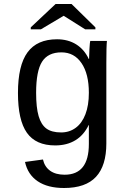

<svg xmlns="http://www.w3.org/2000/svg" viewBox="-20 -733 640 960"><path d="M300.3 207Q218.3 207 168.5 173.3Q118.7 139.6 105 76.7L194.8 64.5Q203.1 101.1 230.7 120.8Q258.3 140.6 303.2 140.6Q424.3 140.6 424.3 -13.2V-107.9H423.3Q399.4 -57.6 356.9 -31.7Q314.5 -5.9 255.9 -5.9Q159.2 -5.9 114.5 -69.1Q69.8 -132.3 69.8 -268.1Q69.8 -406.2 117.7 -471.4Q165.5 -536.6 265.1 -536.6Q320.3 -536.6 361.1 -511Q401.9 -485.4 423.8 -438H425.3Q425.3 -452.6 427.2 -487.5Q429.2 -522.5 431.2 -528.3H514.6Q511.7 -502 511.7 -418.9V-15.6Q511.7 95.2 460 151.1Q408.2 207 300.3 207ZM424.3 -269Q424.3 -363.3 387.7 -417.2Q351.1 -471.2 287.1 -471.2Q220.2 -471.2 190.4 -424.6Q160.6 -377.9 160.6 -269Q160.6 -195.3 173.1 -152.6Q185.5 -109.9 211.9 -90.3Q238.3 -70.8 285.6 -70.8Q327.1 -70.8 358.6 -94Q390.1 -117.2 407.2 -161.9Q424.3 -206.5 424.3 -269ZM457 -596.2V-586.4H405.8L298.8 -653.8H297.9L184.6 -586.4H133.8V-596.2L257.8 -712.9H337.9Z"/></svg>

Font: Liberation Mono
Style: Regular
Weight: 400
Monospace: yes
Designer: Steve Matteson
Foundry: Ascender Corporation
Version: Version 2.1.5